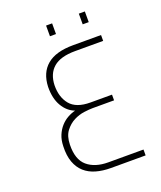

<svg xmlns="http://www.w3.org/2000/svg" viewBox="-154 -949 880 1047"><g transform="rotate(-20 286.0 -425.5)"><path d="M449 -341H324Q305 -341 274.5 -337Q244 -333 214.5 -318Q185 -303 163 -274Q141 -245 140 -196Q138 -110 182.5 -72Q227 -34 304 -34H508V0H307Q260 0 221.5 -11Q183 -22 156 -46Q129 -70 115 -108Q101 -146 103 -200Q104 -237 115.5 -264Q127 -291 144.5 -310.5Q162 -330 184 -342.5Q206 -355 230 -361Q187 -377 161 -421.5Q135 -466 136 -533Q139 -614 190 -657Q241 -700 342 -700H504V-666H341Q256 -666 215 -630.5Q174 -595 172 -529Q171 -460 206.5 -417Q242 -374 324 -374H449ZM240 -851H275V-789H240ZM430 -851H465V-789H430Z"/></g></svg>

Font: Panefresco 1wt
Style: Regular
Weight: 250
Version: Version 1.000